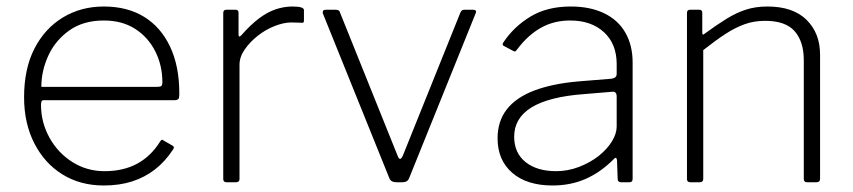

<svg xmlns="http://www.w3.org/2000/svg" viewBox="-20 -560 2621 590"><path d="M106 -238Q106 -184 132 -137Q158 -90 202.5 -62Q247 -34 301 -34Q359 -34 401.5 -57Q444 -80 472 -125Q475 -130 477.5 -130.5Q480 -131 483 -128L511 -112Q517 -108 512 -101Q488 -64 456.5 -39.5Q425 -15 386 -2.5Q347 10 299 10Q227 10 172 -24Q117 -58 85.5 -119.5Q54 -181 54 -261Q54 -349 86 -411Q118 -473 173.5 -506.5Q229 -540 299 -540Q371 -540 422.5 -508.5Q474 -477 502.5 -417Q531 -357 531 -273Q531 -266 530 -259.5Q529 -253 517 -252H113Q109 -252 107.5 -248Q106 -244 106 -238ZM462 -293Q473 -293 476 -296Q479 -299 479 -307Q479 -359 457 -402.5Q435 -446 395 -471.5Q355 -497 299 -497Q236 -497 193 -466.5Q150 -436 128.5 -389Q107 -342 107 -293Z M676 0Q671 0 668.5 -2.5Q666 -5 666 -10V-520Q666 -530 675 -530H704Q713 -530 713 -521V-454Q713 -449 715 -448Q717 -447 721 -451Q750 -484 776 -503.5Q802 -523 827.5 -531.5Q853 -540 879 -540Q914 -540 914 -529V-496Q914 -490 909 -490Q903 -490 895.5 -490.5Q888 -491 875 -491Q852 -491 824 -480Q796 -469 772 -450Q748 -431 732 -408Q716 -385 716 -361V-10Q716 0 705 0H676Z M1434 -530Q1440 -530 1442 -527Q1444 -524 1442 -520L1237 -12Q1232 0 1217 0H1198Q1182 0 1177 -11L972 -519Q971 -524 973 -527Q975 -530 981 -530H1012Q1017 -530 1020.5 -528Q1024 -526 1025 -521L1202 -81Q1209 -62 1218 -82L1395 -522Q1397 -526 1399.5 -528Q1402 -530 1407 -530H1434Z M1865 -70Q1825 -30 1779 -10Q1733 10 1678 10Q1599 10 1554 -29Q1509 -68 1509 -135Q1509 -187 1537 -223.5Q1565 -260 1621 -281.5Q1677 -303 1759 -310L1858 -318Q1866 -319 1870.5 -322.5Q1875 -326 1875 -333V-363Q1875 -425 1836 -461Q1797 -497 1732 -497Q1682 -497 1642 -474.5Q1602 -452 1569 -408Q1566 -404 1564 -402.5Q1562 -401 1558 -403L1528 -419Q1525 -421 1524.5 -423Q1524 -425 1527 -430Q1559 -478 1610 -509Q1661 -540 1734 -540Q1793 -540 1836 -519.5Q1879 -499 1901.5 -460Q1924 -421 1924 -368V-11Q1924 -5 1921.5 -2.5Q1919 0 1914 0H1888Q1884 0 1881 -2.5Q1878 -5 1878 -11L1876 -68Q1874 -81 1865 -70ZM1875 -263Q1875 -280 1861 -278L1777 -271Q1721 -267 1680 -256.5Q1639 -246 1612.5 -229.5Q1586 -213 1573 -190.5Q1560 -168 1560 -140Q1560 -90 1595 -62Q1630 -34 1689 -34Q1725 -34 1759 -47Q1793 -60 1820 -81Q1847 -103 1861 -126.5Q1875 -150 1875 -171V-263Z M2101 0Q2091 0 2091 -10V-520Q2091 -530 2100 -530H2129Q2138 -530 2138 -521V-460Q2138 -455 2140 -454Q2142 -453 2146 -457Q2183 -484 2213 -502.5Q2243 -521 2272.5 -530.5Q2302 -540 2338 -540Q2417 -540 2458.5 -499Q2500 -458 2500 -392V-11Q2500 0 2489 0H2460Q2455 0 2452.5 -2.5Q2450 -5 2450 -10V-375Q2450 -432 2422 -464Q2394 -496 2331 -496Q2297 -496 2268 -485.5Q2239 -475 2209 -455.5Q2179 -436 2141 -406V-10Q2141 0 2130 0H2101Z"/></svg>

Font: Libre Franklin Thin ExtraLight
Style: Regular
Weight: 250
Version: Version 3.000